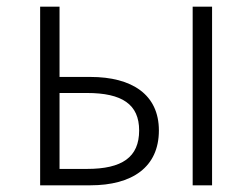

<svg xmlns="http://www.w3.org/2000/svg" viewBox="-20 -554 754 574"><path d="M100 0H250C375 0 455 -54 455 -164C455 -271 375 -324 250 -324H158V-534H100ZM158 -49V-276H240C345 -276 396 -242 396 -164C396 -84 345 -49 240 -49ZM556 0H614V-534H556Z"/></svg>

Font: Noto Sans CJK SC Light
Style: Regular
Weight: 300
Designer: Ryoko NISHIZUKA 西塚涼子 (kana, bopomofo & ideographs); Paul D. Hunt (Latin, Greek & Cyrillic); Sandoll Communications 산돌커뮤니
Foundry: Adobe
Version: Version 2.004;hotconv 1.0.118;makeotfexe 2.5.65603